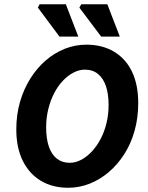

<svg xmlns="http://www.w3.org/2000/svg" viewBox="-20 -875 700 907"><path d="M302 12Q228 12 173 -21Q118 -54 87.5 -115.5Q57 -177 57 -264Q57 -333 74.5 -393.5Q92 -454 123 -503.5Q154 -553 195.5 -589Q237 -625 286 -644.5Q335 -664 388 -664Q463 -664 518.5 -631Q574 -598 603.5 -536.5Q633 -475 633 -388Q633 -319 616 -258Q599 -197 567.5 -147.5Q536 -98 494.5 -62.5Q453 -27 404 -7.5Q355 12 302 12ZM309 -106Q337 -106 363.5 -120Q390 -134 413.5 -159Q437 -184 455 -218Q473 -252 483 -293Q493 -334 493 -379Q493 -431 480.5 -468Q468 -505 443 -525.5Q418 -546 381 -546Q354 -546 327 -532Q300 -518 276.5 -493Q253 -468 235.5 -434Q218 -400 208 -359Q198 -318 198 -273Q198 -221 210.5 -183.5Q223 -146 248 -126Q273 -106 309 -106ZM261 -702 159 -839 167 -855H291L350 -702ZM458 -702 355 -839 364 -855H487L546 -702Z"/></svg>

Font: Source Sans 3
Style: Bold Italic
Weight: 700
Italic angle: -11°
Designer: Paul D. Hunt
Foundry: Adobe
Version: Version 3.052;hotconv 1.1.0;makeotfexe 2.6.0